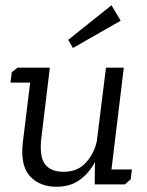

<svg xmlns="http://www.w3.org/2000/svg" viewBox="-20 -703 562 732"><path d="M440 -624 258 -520 240 -551 405 -683ZM483 -57 478 -19 456 0H341L342 -85Q319 -42 283 -16.5Q247 9 195 9Q131 9 94 -31.5Q57 -72 67 -160L95 -388H20L25 -428L47 -445H170L138 -180Q129 -109 150.5 -78.5Q172 -48 223 -48Q276 -48 307.5 -83Q339 -118 349 -164L384 -445H452L405 -57Z"/></svg>

Font: Zilla Slab
Style: Italic
Weight: 400
Italic angle: -6°
Designer: Typotheque.com
Foundry: Typotheque type foundry
Version: Version 1.1; 2017; ttfautohint (v1.6)